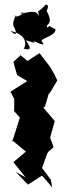

<svg xmlns="http://www.w3.org/2000/svg" viewBox="-20 -778 301 831"><path d="M200 0 162 -51 182 -107 188 -120 212 -141 197 -182 217 -254 167 -313 174 -315 193 -379V-371L228 -430L216 -455L195 -491L151 -548L99 -514L69 -539L38 -510L54 -453L98 -427L25 -381L42 -349L41 -297L66 -269L33 -165L30 -173L92 -122L38 -76L91 -10L48 -34L101 21L162 -18L206 33ZM129 -592C107 -617 190 -563 162 -597C146 -611 224 -621 220 -652C191 -662 198 -672 186 -658C171 -677 219 -665 180 -734C159 -695 207 -758 178 -758C125 -701 150 -756 147 -705C143 -745 90 -718 66 -719C104 -739 60 -695 41 -710C57 -716 26 -684 42 -657C29 -687 75 -599 26 -644C104 -626 91 -580 83 -567C114 -560 117 -566 92 -604Z"/></svg>

Font: Asimov Aggro
Style: Condensed
Weight: 500
Designer: Google
Version: Version 2.000980; 2014